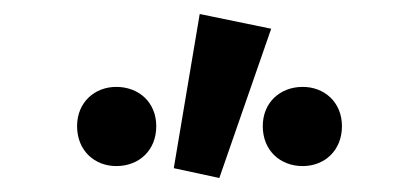

<svg xmlns="http://www.w3.org/2000/svg" viewBox="-20 -821 595 274"><path d="M265 -801 228 -581 293 -567 367 -780ZM90 -641C90 -606 115 -584 146 -584C178 -584 203 -606 203 -641C203 -675 178 -697 146 -697C115 -697 90 -675 90 -641ZM355 -641C355 -606 380 -584 412 -584C443 -584 468 -606 468 -641C468 -675 443 -697 412 -697C380 -697 355 -675 355 -641Z"/></svg>

Font: Cambridge Sans Bold
Style: Regular
Weight: 700
Version: Version 2.020;PS 002.020;hotconv 1.0.88;makeotf.lib2.5.64775